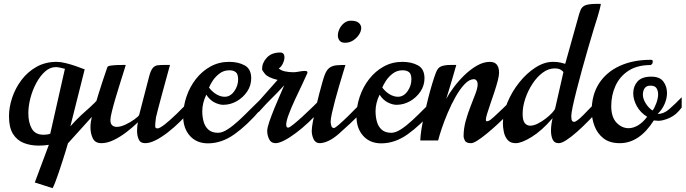

<svg xmlns="http://www.w3.org/2000/svg" viewBox="-20 -733 3578 1002"><path d="M254.4 249 161.6 219.2 234.9 22.9Q221.2 24.9 208 25.9Q194.8 26.9 182.1 26.9Q138.7 26.9 103.5 12.9Q68.4 -1 47.6 -34.4Q26.9 -67.9 26.9 -126Q26.9 -173.3 43.5 -223.1Q60.1 -272.9 92 -315.4Q124 -357.9 170.2 -384Q216.3 -410.2 275.9 -410.2Q295.9 -410.2 322 -403.8Q348.1 -397.5 374.5 -388.4Q400.9 -379.4 421.9 -371.1L347.2 -73.7Q379.9 -110.4 404.5 -132.8Q429.2 -155.3 451.7 -175.3Q474.1 -195.3 499.5 -224.1L499 -167L334.5 15.1Q332 24.9 324.7 48.8Q317.4 72.8 307.6 103.3Q297.9 133.8 287.6 164.1Q277.3 194.3 268.6 217.3Q259.8 240.2 254.4 249ZM207 -29.8Q214.4 -29.8 223.4 -30.8Q232.4 -31.7 242.2 -35.2L318.8 -374Q300.8 -378.4 290.5 -380.6Q280.3 -382.8 271 -382.8Q241.2 -382.8 215.3 -359.9Q189.5 -336.9 169.7 -300.3Q149.9 -263.7 138.9 -221.9Q127.9 -180.2 127.9 -142.1Q127.9 -93.3 146 -61.5Q164.1 -29.8 207 -29.8Z M509.3 14.2Q476.1 14.2 464.1 -11.5Q452.1 -37.1 452.1 -67.9Q452.1 -82 454.1 -96.4Q456.1 -110.8 459 -122.1Q471.2 -168 492.4 -237.1Q513.7 -306.2 540 -381.8Q541 -388.2 557.9 -390.6Q574.7 -393.1 593.5 -393.6Q612.3 -394 619.1 -394H636.2Q636.2 -392.6 628.2 -367.2Q620.1 -341.8 608.2 -303.7Q596.2 -265.6 584.2 -225.3Q572.3 -185.1 564.2 -152.6Q556.2 -120.1 556.2 -106.9Q556.2 -86.9 565.7 -78.9Q575.2 -70.8 588.9 -70.8Q609.4 -70.8 635.3 -83Q661.1 -95.2 681.6 -110.1Q702.1 -125 706.1 -132.8L758.8 -335.9Q767.1 -366.7 777.8 -378.7Q788.6 -390.6 802.7 -392.3Q816.9 -394 834 -394H867.2Q867.2 -394 860.8 -370.8Q854.5 -347.7 844.7 -312Q835 -276.4 824.5 -237.8Q814 -199.2 805.7 -167.2Q797.4 -135.3 793.9 -120.1Q793.5 -113.3 791.7 -101.1Q790 -88.9 790 -76.2Q790 -69.3 792 -66.2Q793.9 -63 802.2 -63Q813 -63 838.9 -83Q864.7 -103 900.9 -137.9Q937 -172.9 978 -216.3V-161.1Q952.6 -130.9 921.4 -99.9Q890.1 -68.8 856.9 -43Q823.7 -17.1 793 -1.5Q762.2 14.2 737.3 14.2Q712.4 14.2 703.9 -5.6Q695.3 -25.4 695.3 -49.8Q695.3 -76.7 700.2 -95.2Q671.9 -67.9 638.9 -42.7Q606 -17.6 572.5 -1.7Q539.1 14.2 509.3 14.2Z M1065.4 15.1Q1006.3 15.1 971.2 -23.9Q936 -63 936 -126Q936 -178.7 953.4 -229.5Q970.7 -280.3 1002.7 -321Q1034.7 -361.8 1078.6 -386Q1122.6 -410.2 1175.8 -410.2Q1223.6 -410.2 1257.3 -391.6Q1291 -373 1291 -324.2Q1291 -286.6 1269.8 -255.1Q1248.5 -223.6 1215.3 -204.8Q1182.1 -186 1145 -186Q1124.5 -186 1099.9 -198.2Q1075.2 -210.4 1056.6 -238.8Q1035.6 -194.8 1035.6 -152.8Q1035.6 -123.5 1042.7 -97.9Q1049.8 -72.3 1067.9 -56.2Q1085.9 -40 1117.7 -40Q1140.6 -40 1168.9 -58.6Q1197.3 -77.1 1227.5 -105.2Q1257.8 -133.3 1286.6 -162.6Q1315.4 -191.9 1338.9 -213.9V-160.2Q1271.5 -81.1 1204.3 -33Q1137.2 15.1 1065.4 15.1ZM1152.8 -228Q1181.6 -228 1202.1 -256.3Q1222.7 -284.7 1222.7 -318.8Q1222.7 -346.7 1210.4 -356.4Q1198.2 -366.2 1176.8 -366.2Q1147.9 -366.2 1126 -349.6Q1104 -333 1090.1 -311.8Q1076.2 -290.5 1070.8 -275.9Q1087.9 -253.4 1109.6 -240.7Q1131.3 -228 1152.8 -228Z M1417.5 14.2Q1394.5 14.2 1384.5 -6.6Q1374.5 -27.3 1374.5 -49.8Q1374.5 -65.4 1385.7 -98.4Q1397 -131.3 1412.8 -169.9Q1428.7 -208.5 1443.1 -241.2Q1457.5 -273.9 1463.4 -288.1Q1441.4 -263.7 1426 -248Q1410.6 -232.4 1397.5 -219.5Q1384.3 -206.5 1368.7 -190.2Q1353 -173.8 1329.6 -147.5V-204.1L1428.7 -315.9Q1378.9 -328.1 1363.3 -346.7Q1347.7 -365.2 1347.7 -373Q1347.7 -405.3 1372.6 -432.1Q1397.5 -459 1442.4 -459Q1464.4 -459 1464.4 -433.1Q1464.4 -418.9 1455.8 -400.9Q1447.3 -382.8 1434.6 -376Q1447.3 -364.7 1467.5 -360.4Q1487.8 -356 1511.7 -356Q1522.9 -356 1540.5 -359.4Q1558.1 -362.8 1570.3 -362.8Q1584.5 -362.8 1584.5 -356Q1584.5 -352.1 1583.5 -350.1Q1574.7 -329.1 1556.9 -292.2Q1539.1 -255.4 1519.8 -213.9Q1500.5 -172.4 1487.1 -136.5Q1473.6 -100.6 1473.6 -82Q1473.6 -76.7 1475.6 -71.8Q1477.5 -66.9 1483.9 -66.9Q1490.7 -66.9 1512.9 -85Q1535.2 -103 1563 -128.7Q1590.8 -154.3 1615.7 -178.7Q1640.6 -203.1 1652.3 -215.3V-159.7Q1624.5 -127 1591.6 -95.9Q1558.6 -64.9 1525.6 -40Q1492.7 -15.1 1464.4 -0.5Q1436 14.2 1417.5 14.2Z M1649.9 14.2Q1626.5 14.2 1616.7 -6.6Q1606.9 -27.3 1606.9 -49.8Q1606.9 -65.4 1612.5 -96.4Q1618.2 -127.4 1626.7 -164.8Q1635.3 -202.1 1644.8 -239Q1654.3 -275.9 1662.4 -304Q1670.4 -332 1674.8 -342.8Q1685.1 -369.1 1700 -379.6Q1714.8 -390.1 1735.4 -392.1Q1755.9 -394 1782.7 -394Q1777.8 -377.4 1768.6 -347.2Q1759.3 -316.9 1748.5 -280Q1737.8 -243.2 1728 -206.8Q1718.3 -170.4 1711.9 -141.1Q1705.6 -111.8 1705.6 -97.2Q1705.6 -90.3 1708.7 -77.6Q1711.9 -64.9 1722.7 -64.9Q1728.5 -64.9 1749.3 -83Q1770 -101.1 1796.4 -126.7Q1822.8 -152.3 1846.2 -176.8Q1869.6 -201.2 1880.9 -213.9V-159.2Q1798.3 -78.1 1746.6 -33.2Q1694.8 11.7 1649.9 14.2ZM1781.2 -509.8Q1760.7 -509.8 1752 -521.2Q1743.2 -532.7 1743.2 -547.9Q1743.2 -564.5 1751.7 -582.3Q1760.3 -600.1 1775.6 -612.5Q1791 -625 1811 -625Q1839.8 -625 1852.5 -613.5Q1865.2 -602.1 1865.2 -586.9Q1865.2 -570.3 1853.5 -552.2Q1841.8 -534.2 1822.8 -522Q1803.7 -509.8 1781.2 -509.8Z M1969.7 15.1Q1910.6 15.1 1875.5 -23.9Q1840.3 -63 1840.3 -126Q1840.3 -178.7 1857.7 -229.5Q1875 -280.3 1907 -321Q1939 -361.8 1982.9 -386Q2026.9 -410.2 2080.1 -410.2Q2127.9 -410.2 2161.6 -391.6Q2195.3 -373 2195.3 -324.2Q2195.3 -286.6 2174.1 -255.1Q2152.8 -223.6 2119.6 -204.8Q2086.4 -186 2049.3 -186Q2028.8 -186 2004.2 -198.2Q1979.5 -210.4 1960.9 -238.8Q1939.9 -194.8 1939.9 -152.8Q1939.9 -123.5 1947 -97.9Q1954.1 -72.3 1972.2 -56.2Q1990.2 -40 2022 -40Q2044.9 -40 2073.2 -58.6Q2101.6 -77.1 2131.8 -105.2Q2162.1 -133.3 2190.9 -162.6Q2219.7 -191.9 2243.2 -213.9V-160.2Q2175.8 -81.1 2108.6 -33Q2041.5 15.1 1969.7 15.1ZM2057.1 -228Q2085.9 -228 2106.4 -256.3Q2127 -284.7 2127 -318.8Q2127 -346.7 2114.7 -356.4Q2102.5 -366.2 2081.1 -366.2Q2052.2 -366.2 2030.3 -349.6Q2008.3 -333 1994.4 -311.8Q1980.5 -290.5 1975.1 -275.9Q1992.2 -253.4 2013.9 -240.7Q2035.6 -228 2057.1 -228Z M2438.5 14.2Q2413.1 14.2 2406.2 1Q2399.4 -12.2 2399.4 -22.9Q2399.4 -62 2410.4 -102.1Q2421.4 -142.1 2436 -178.7Q2450.7 -215.3 2461.7 -245.1Q2472.7 -274.9 2472.7 -293Q2472.7 -305.7 2466.8 -312.7Q2460.9 -319.8 2453.6 -319.8Q2429.7 -319.8 2405.3 -294.4Q2380.9 -269 2358.2 -229Q2335.4 -189 2316.7 -144.5Q2297.9 -100.1 2284.9 -61.3Q2272 -22.5 2266.6 0H2173.3Q2173.8 -22.5 2179.4 -58.6Q2185.1 -94.7 2194.6 -137Q2204.1 -179.2 2214.8 -221.2Q2225.6 -263.2 2236.3 -298.6Q2247.1 -334 2255.4 -355Q2265.1 -380.9 2284.2 -387.5Q2303.2 -394 2328.6 -394H2361.3Q2361.3 -394 2355.7 -374.5Q2350.1 -355 2341.6 -325.7Q2333 -296.4 2324 -266.8Q2314.9 -237.3 2308.6 -216.8Q2323.2 -244.1 2347.9 -277.3Q2372.6 -310.5 2403.8 -340.8Q2435.1 -371.1 2469.2 -390.6Q2503.4 -410.2 2536.6 -410.2Q2584.5 -410.2 2584.5 -353Q2584.5 -337.9 2577.6 -311.5Q2570.8 -285.2 2560.5 -254.2Q2550.3 -223.1 2539.8 -193.1Q2529.3 -163.1 2522.5 -140.4Q2515.6 -117.7 2515.6 -108.9Q2515.6 -100.1 2521.5 -100.1Q2527.8 -100.1 2538.6 -106.9Q2544.9 -111.3 2560.1 -125.2Q2575.2 -139.2 2593.5 -156.7Q2611.8 -174.3 2628.2 -189.9Q2644.5 -205.6 2653.3 -212.9V-158.2Q2641.6 -146.5 2620.1 -125.7Q2598.6 -105 2572.3 -80.8Q2545.9 -56.6 2519.8 -35.2Q2493.7 -13.7 2471.9 0.2Q2450.2 14.2 2438.5 14.2Z M2671.4 14.2Q2643.1 14.2 2628.7 -3.2Q2614.3 -20.5 2609.4 -44.4Q2604.5 -68.4 2604.5 -88.9Q2604.5 -141.6 2627.9 -198Q2651.4 -254.4 2689.7 -302.5Q2728 -350.6 2774.2 -380.4Q2820.3 -410.2 2865.7 -410.2Q2889.6 -410.2 2904.8 -406.5Q2919.9 -402.8 2929.7 -399.9L2994.6 -631.8Q3002.9 -665 3010.7 -682.6Q3018.6 -700.2 3037.8 -706.5Q3057.1 -712.9 3098.6 -712.9H3115.7Q3115.2 -706.5 3109.6 -684.3Q3104 -662.1 3098.6 -645Q3090.8 -621.6 3077.9 -578.6Q3064.9 -535.6 3049.3 -482.2Q3033.7 -428.7 3018.3 -372.6Q3002.9 -316.4 2990 -265.9Q2977.1 -215.3 2969.2 -178.7Q2961.4 -142.1 2961.4 -127.9Q2961.4 -109.4 2965.1 -103.3Q2968.8 -97.2 2976.6 -97.2Q2988.8 -97.2 3023.9 -132.3Q3059.1 -167.5 3105.5 -216.3V-160.6Q3080.6 -132.3 3050.8 -101.8Q3021 -71.3 2991.2 -44.9Q2961.4 -18.6 2936.3 -2.2Q2911.1 14.2 2895.5 14.2Q2873 14.2 2864.3 -4.6Q2855.5 -23.4 2855.5 -50.8Q2855.5 -82 2863.8 -116.2Q2808.1 -51.3 2755.1 -18.6Q2702.1 14.2 2671.4 14.2ZM2747.6 -77.1Q2764.6 -77.1 2785.9 -87.6Q2807.1 -98.1 2827.1 -113.5Q2847.2 -128.9 2861.3 -144Q2875.5 -159.2 2877.4 -168L2920.4 -356.9Q2919.9 -359.4 2908.2 -367.7Q2896.5 -376 2874.5 -376Q2841.8 -376 2811.8 -353.5Q2781.7 -331.1 2758.3 -294.9Q2734.9 -258.8 2721.2 -217.8Q2707.5 -176.8 2707.5 -139.2Q2707.5 -104.5 2718.5 -90.8Q2729.5 -77.1 2747.6 -77.1Z M3214.4 14.2Q3161.1 14.2 3128.9 -11.5Q3096.7 -37.1 3082.3 -76.2Q3067.9 -115.2 3067.9 -154.8Q3067.9 -238.3 3106.4 -297.9Q3145 -357.4 3214.6 -389.2Q3284.2 -420.9 3376 -420.9Q3385.7 -420.9 3386.7 -414.6Q3386.7 -407.2 3385.5 -403.1Q3384.3 -398.9 3376 -393.6Q3305.2 -393.6 3259.5 -363.5Q3213.9 -333.5 3191.9 -284.7Q3169.9 -235.8 3169.9 -179.2Q3169.9 -121.6 3197.5 -92.8Q3225.1 -64 3260.7 -64Q3283.7 -64 3308.6 -78.1Q3333.5 -92.3 3357.4 -123.5Q3321.8 -145.5 3303.2 -179.4Q3284.7 -213.4 3284.7 -246.1Q3284.7 -282.2 3306.9 -307.6Q3329.1 -333 3378.9 -333Q3422.9 -333 3441.9 -307.6Q3460.9 -282.2 3460.9 -247.1Q3460.9 -218.8 3448 -189.5Q3435.1 -160.2 3412.1 -138.7H3415.5Q3444.3 -138.7 3473.1 -163.8Q3502 -189 3537.6 -225.6V-171.9Q3508.8 -132.8 3474.4 -117.7Q3439.9 -102.5 3416 -102.5Q3408.2 -102.5 3392.1 -104.5Q3316.9 14.2 3214.4 14.2ZM3385.3 -156.2Q3395 -167 3404.8 -193.6Q3414.6 -220.2 3414.6 -241.2Q3414.6 -259.8 3406 -272.9Q3397.5 -286.1 3374.5 -286.1Q3353.5 -286.1 3344.2 -272.5Q3335 -258.8 3335 -238.8Q3335 -218.3 3349.4 -194.3Q3363.8 -170.4 3385.3 -156.2Z"/></svg>

Font: Norican
Style: Regular
Weight: 400
Designer: Vernon Adams
Foundry: Vernon Adams
Version: Version 1.100; ttfautohint (v1.8.4.7-5d5b);gftools[0.9.33]